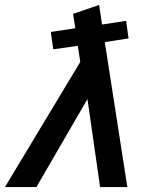

<svg xmlns="http://www.w3.org/2000/svg" viewBox="-72 -755 601 775"><path d="M332 0 281 -355 75 0H-52L252 -505L242 -570L143 -556L133 -626L232 -641L223 -699L328 -735L340 -656L437 -671L447 -600L351 -585L442 0Z"/></svg>

Font: Radio Canada Medium
Style: Italic
Weight: 500
Italic angle: -12°
Designer: Charles Daoud, Etienne Aubert Bonn, Alexandre Saumier Demers, Jacques Le Bailly
Foundry: Radio-Canada
Version: Version 2.104; ttfautohint (v1.8.4.7-5d5b);gftools[0.9.28.de